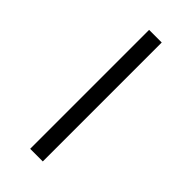

<svg xmlns="http://www.w3.org/2000/svg" viewBox="38 -255 484 484"><g transform="rotate(-45 279.5 -13.5)"><path d="M492 -36V9H68V-36Z"/></g></svg>

Font: Ruwudu
Style: Regular
Weight: 400
Designer: Becca Hirsbrunner Spalinger
Foundry: SIL International
Version: Version 3.000